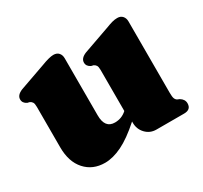

<svg xmlns="http://www.w3.org/2000/svg" viewBox="-109 -628 838 791"><g transform="rotate(-30 310.0 -233.0)"><path d="M56 -135V-327Q56 -343 52 -349.2Q48 -355.5 40.5 -359L30 -361.5Q11.5 -370.5 11.5 -388Q11.5 -409 40.5 -420.5L163.5 -464Q202.5 -479 221.5 -479Q238 -479 246.8 -469Q255.5 -459 255.5 -443.5V-172Q255.5 -110.5 303 -110.5Q335.5 -110.5 359.5 -132.5V-327Q359.5 -343 355.5 -349.2Q351.5 -355.5 344 -359L333.5 -361.5Q315 -370.5 315 -388Q315 -409 344 -420.5L467 -464Q488 -472 500.5 -475.5Q513 -479 525.5 -479Q541.5 -479 550.2 -469Q559 -459 559 -443.5V-104.5Q559 -84.5 562 -76.8Q565 -69 571.5 -65L582 -60.5Q601 -49 601 -30Q601 0 567.5 0H436Q406 0 385.8 -21.2Q365.5 -42.5 365.5 -73V-79Q309.5 -29 266 -8Q222.5 13 185 13Q127 13 91.5 -26.5Q56 -66 56 -135Z"/></g></svg>

Font: Fraunces 72pt Soft Black
Style: Regular
Weight: 900
Version: Version 1.000;[b76b70a41]